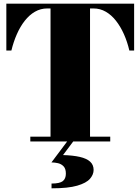

<svg xmlns="http://www.w3.org/2000/svg" viewBox="-20 -770 764 1045"><path d="M145 0V-26H255V-724H237Q201 -724 170.2 -706.2Q139.5 -688.5 114.8 -657Q90 -625.5 71.8 -584Q53.5 -542.5 42 -495H14.5V-750H710V-495H684Q673 -542.5 654.5 -584Q636 -625.5 611.2 -657Q586.5 -688.5 555.8 -706.2Q525 -724 489 -724H470V-26H580V0ZM260.5 255V229Q305 229 321.8 215.8Q338.5 202.5 338.5 175Q338.5 148.5 326.2 135.5Q314 122.5 295.8 118.2Q277.5 114 260 114L348.5 -4H381.5L323 74Q377 75.5 414.2 84Q451.5 92.5 470.5 109.8Q489.5 127 489.5 155Q489.5 180 469.8 203Q450 226 400.5 240.5Q351 255 260.5 255Z"/></svg>

Font: Bodoni Moda 9pt Black
Style: Regular
Weight: 900
Designer: Owen Earl
Foundry: indestructible type
Version: Version 2.005